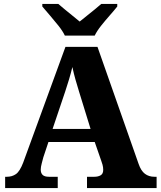

<svg xmlns="http://www.w3.org/2000/svg" viewBox="-20 -951 812 971"><path d="M6 0V-57H15Q41 -57 60.5 -70.5Q80 -84 97 -128L311 -714H473L681 -122Q693 -87 713 -72Q733 -57 761 -57H772V0H420V-57H457Q476 -57 489 -64.5Q502 -72 502 -92Q502 -105 498.5 -118Q495 -131 492 -138L459 -233H225L199 -155Q196 -143 191 -124.5Q186 -106 186 -93Q186 -76 195.5 -66.5Q205 -57 228 -57H272V0ZM246 -299H438L380 -487Q371 -516 362 -547.5Q353 -579 346 -612Q338 -579 329 -549Q320 -519 310 -489ZM308 -771Q297 -794 276 -820.5Q255 -847 232.5 -873Q210 -899 194 -918V-931H275Q287 -920 307 -904Q327 -888 347.5 -871Q368 -854 383 -842Q398 -854 419 -871Q440 -888 460 -904Q480 -920 492 -931H573V-918Q558 -899 535 -873Q512 -847 491 -820.5Q470 -794 459 -771Z"/></svg>

Font: Noto Serif ExtraBold
Style: Regular
Weight: 800
Designer: Monotype Design Team
Foundry: Monotype Imaging Inc.
Version: Version 2.014